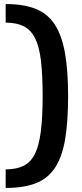

<svg xmlns="http://www.w3.org/2000/svg" viewBox="-20 -825 408 950"><path d="M8 -805Q95 -805 154.5 -782Q214 -759 249.5 -706Q285 -653 301 -565.5Q317 -478 317 -350Q317 -222 302 -134.5Q287 -47 251.5 6Q216 59 156.5 82Q97 105 8 105V13Q61 13 96.5 -4.5Q132 -22 152.5 -63Q173 -104 182 -174.5Q191 -245 191 -350Q191 -455 182.5 -525.5Q174 -596 153 -637Q132 -678 96.5 -695.5Q61 -713 8 -713Z"/></svg>

Font: Pathway Extreme 28pt SemiBold
Style: Regular
Weight: 600
Designer: Eduardo Rodriguez Tunni
Foundry: Eduardo Rodriguez Tunni
Version: Version 1.001;gftools[0.9.26]